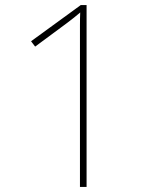

<svg xmlns="http://www.w3.org/2000/svg" viewBox="-20 -734 610 754"><path d="M320 0H294V-563Q294 -606 294 -635.5Q294 -665 295 -685Q283 -675 271.5 -665.5Q260 -656 241 -642L118 -551L102 -572L297 -714H320Z"/></svg>

Font: Noto Sans Syriac Western Thin
Style: Regular
Weight: 100
Designer: Patrick Giasson and the Monotype Design Team
Foundry: Monotype Imaging Inc.
Version: Version 3.000; ttfautohint (v1.8.4.7-5d5b)